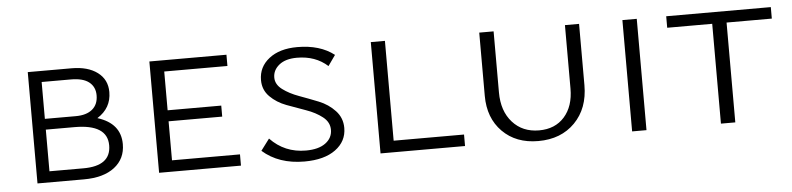

<svg xmlns="http://www.w3.org/2000/svg" viewBox="-36 -632 3295 799"><g transform="rotate(-5 1611.0 -232.5)"><path d="M366 -249Q462 -219 462 -132Q462 -71 416 -35.5Q370 0 288 0H94V-465H277Q345 -465 385 -435Q425 -405 425 -353Q425 -286 366 -249ZM270 -419H148V-265H277Q322 -265 346.5 -285.5Q371 -306 371 -344Q371 -379 346 -399Q321 -419 270 -419ZM290 -46Q405 -46 405 -132Q405 -220 268 -220H148V-46Z M660 -47H944V0H602V-465H924V-418H660V-256H884V-210H660Z M1330 -116Q1330 -148 1302 -170Q1274 -192 1234 -206Q1194 -220 1154 -235Q1114 -250 1086 -278Q1058 -306 1058 -347Q1058 -402 1102 -436.5Q1146 -471 1220 -471Q1315 -471 1374 -425L1343 -381Q1292 -427 1215 -427Q1167 -427 1140.5 -405.5Q1114 -384 1114 -353Q1114 -324 1142 -303Q1170 -282 1210 -267.5Q1250 -253 1290 -237Q1330 -221 1358 -191Q1386 -161 1386 -119Q1386 -63 1339 -28.5Q1292 6 1209 6Q1102 6 1034 -54L1070 -102Q1130 -39 1219 -39Q1272 -39 1301 -60.5Q1330 -82 1330 -116Z M1586 -48H1880V0H1527V-465H1586Z M2186 6Q2093 6 2036.5 -51Q1980 -108 1980 -201V-465H2040V-210Q2040 -132 2082 -85Q2124 -38 2193 -38Q2260 -38 2299 -82Q2338 -126 2338 -200V-465H2397V-209Q2397 -112 2339 -53Q2281 6 2186 6Z M2578 0V-465H2638V0Z M3198 -465V-417H3009V0H2949V-417H2761V-465Z"/></g></svg>

Font: EauTestSC Semilight
Style: Regular
Weight: 300
Designer: Christian Thalmann (Catharsis Fonts)
Version: Version 0.001;PS 000.001;hotconv 1.0.88;makeotf.lib2.5.64775